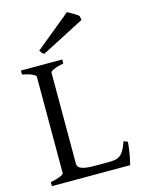

<svg xmlns="http://www.w3.org/2000/svg" viewBox="-126 -916 727 987"><g transform="rotate(-15 238.0 -422.0)"><path d="M460.9 -119.1Q457 -76.7 450.9 -45.4Q444.8 -14.2 440.9 0H24.4V-21Q57.6 -27.8 76.4 -35.9Q95.2 -43.9 95.2 -50.8V-564Q95.2 -569.8 77.4 -578.6Q59.6 -587.4 24.4 -594.2V-615.2H244.1V-594.2Q210.9 -587.4 192.1 -579.1Q173.3 -570.8 173.3 -564V-80.1Q173.3 -71.3 177.5 -64.7Q181.6 -58.1 191.9 -53.5Q202.1 -48.8 219.7 -46.4Q237.3 -43.9 264.2 -43.9H334Q356.4 -43.9 371.8 -46.4Q387.2 -48.8 398.9 -57.4Q410.6 -65.9 420.2 -82.5Q429.7 -99.1 439.9 -127.9ZM163.6 -667.5Q155.3 -670.9 151.6 -675.5Q147.9 -680.2 141.6 -689.5L330.6 -844.2Q335.4 -841.3 343.8 -836.7Q352.1 -832 360.8 -826.9Q369.6 -821.8 377 -816.9Q384.3 -812 388.2 -808.1L392.6 -786.1Z"/></g></svg>

Font: Gentium Plus Phon
Style: Regular
Weight: 400
Designer: J. Victor Gaultney, Annie Olsen, Iska Routamaa, Becca Hirsbrunner
Foundry: SIL International
Version: Version 5.000